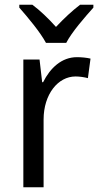

<svg xmlns="http://www.w3.org/2000/svg" viewBox="-20 -786 413 806"><path d="M173 -606H258C281 -651 337 -715 372 -754V-766H316C281 -739 251 -711 215 -673C183 -709 147 -743 116 -766H61V-754C97 -713 149 -651 173 -606ZM303 -546C239 -546 191 -501 161 -441H157L146 -536H78V0H163V-284C163 -391 224 -465 297 -465C314 -465 334 -462 349 -458L360 -540C343 -544 322 -546 303 -546Z"/></svg>

Font: Noto Sans Lao SemiCondensed
Style: Regular
Weight: 400
Width: 4
Designer: Monotype Design Team
Foundry: Monotype Imaging Inc.
Version: Version 2.004